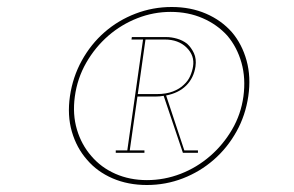

<svg xmlns="http://www.w3.org/2000/svg" viewBox="-20 -647 841 549"><path d="M400 -132Q351 -132 310 -150Q269 -168 241 -201Q213 -233 200 -276.5Q187 -320 194 -371Q201 -423 226.5 -467.5Q252 -512 290 -545Q327 -577 373 -595Q419 -613 468 -613Q518 -613 559.5 -595Q601 -577 630 -545Q658 -512 670.5 -467.5Q683 -423 676 -371Q669 -320 643.5 -276.5Q618 -233 581 -201Q543 -168 496.5 -150Q450 -132 400 -132ZM400 -118Q454 -118 503 -137Q552 -156 591 -190Q630 -224 656 -270.5Q682 -317 690 -372Q698 -427 685 -474Q672 -521 643 -555Q613 -589 569 -608Q525 -627 471 -627Q417 -627 367.5 -608Q318 -589 279 -555Q240 -521 214 -474Q188 -427 180 -372Q172 -317 185.5 -270.5Q199 -224 229 -190Q258 -156 302 -137Q346 -118 400 -118ZM311 -217V-210H393V-217H351L373 -371H426Q431 -371 437 -371.5Q443 -372 448 -373L503 -210H546V-217H507L455 -374Q491 -381 512.5 -402.5Q534 -424 539 -457Q542 -479 534.5 -495Q527 -511 515 -522Q502 -532 486 -536.5Q470 -541 456 -541H357L356 -534H389L344 -217ZM374 -378 396 -534H451Q490 -534 513.5 -511Q537 -488 532 -457Q530 -444 524 -430Q518 -416 506 -405Q494 -393 474.5 -385.5Q455 -378 428 -378Z"/></svg>

Font: Josefin Slab Thin
Style: Italic
Weight: 100
Italic angle: -12°
Designer: Santiago Orozco
Foundry: Typemade
Version: Version 2.000